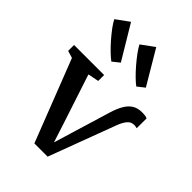

<svg xmlns="http://www.w3.org/2000/svg" viewBox="-257 -977 1091 1091"><g transform="rotate(45 289.0 -431.5)"><path d="M231.5 7 39 -487.5 -4.5 -500.5V-548H237V-500.5L171.5 -487.5L267 -197L306 -76L344.5 -202.5L411 -422.5Q424.5 -466 441.5 -494.2Q458.5 -522.5 482.2 -536.8Q506 -551 539.5 -551Q558.5 -551 567.8 -549Q577 -547 582 -544L581.5 -465Q575.5 -467 567.2 -468.2Q559 -469.5 549 -467.5Q534.5 -465.5 523.5 -455.2Q512.5 -445 503.8 -429Q495 -413 487.5 -392.5L338 7ZM211.5 -631.5Q196 -642.5 172.8 -664.8Q149.5 -687 125.5 -714.5Q101.5 -742 82 -768.2Q62.5 -794.5 53.5 -813.5L131.5 -870L254.5 -665L212.5 -631.5ZM412 -631.5Q396.5 -642.5 374 -664.5Q351.5 -686.5 328 -713.8Q304.5 -741 285.2 -767.2Q266 -793.5 256 -813L334 -870L455.5 -665L413 -631.5Z"/></g></svg>

Font: Merriweather 36pt SemiBold
Style: Regular
Weight: 600
Version: Version 2.100